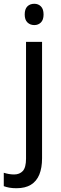

<svg xmlns="http://www.w3.org/2000/svg" viewBox="-60 -758 321 1018"><path d="M27 240Q6 240 -10.5 237Q-27 234 -40 229V158Q-27 162 -13.5 164.5Q0 167 15 167Q44 167 61 148.5Q78 130 78 83V-536H163V81Q163 132 148.5 167.5Q134 203 104 221.5Q74 240 27 240ZM71 -681Q71 -710 85 -724Q99 -738 122 -738Q143 -738 157 -724Q171 -710 171 -681Q171 -653 157 -639Q143 -625 122 -625Q100 -625 85.5 -639Q71 -653 71 -681Z"/></svg>

Font: Noto Sans Thai SemiCondensed
Style: Regular
Weight: 400
Width: 4
Designer: Monotype Design Team
Foundry: Monotype Imaging Inc.
Version: Version 2.001